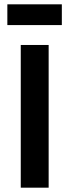

<svg xmlns="http://www.w3.org/2000/svg" viewBox="-20 -868 321 888"><path d="M76 0V-660H205V0ZM14 -752V-848H266V-752Z"/></svg>

Font: Bricolage Grotesque 17pt SemiBold
Style: Regular
Weight: 600
Version: Version 1.001;gftools[0.9.33.dev8+g029e19f]